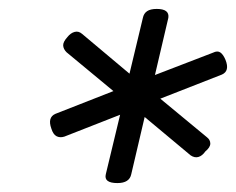

<svg xmlns="http://www.w3.org/2000/svg" viewBox="-20 -914 529 430"><path d="M243 -504Q212 -504 217 -524L249 -657L124 -608Q114 -605 106.5 -609Q99 -613 95 -626Q86 -651 104 -659L234 -710L129 -797Q122 -804 121.5 -812Q121 -820 131 -831Q138 -840 147 -842.5Q156 -845 164 -838L270 -749L300 -874Q302 -884 309.5 -889Q317 -894 331 -894Q360 -894 357 -874L327 -746L457 -796Q467 -801 473.5 -796.5Q480 -792 485 -780Q495 -755 477 -747L339 -693L443 -607Q451 -601 451 -592.5Q451 -584 440 -575Q433 -565 424.5 -562.5Q416 -560 407 -566L304 -652L274 -524Q270 -504 243 -504Z"/></svg>

Font: Playwrite AT
Style: Italic
Weight: 400
Italic angle: -13.0072°
Designer: Veronika Burian, José Scaglione
Foundry: TypeTogether
Version: Version 1.002